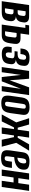

<svg xmlns="http://www.w3.org/2000/svg" viewBox="1440 -1982 555 3474"><g transform="rotate(90 1717.0 -245.5)"><path d="M2 0 72 -495H279Q339 -495 365.5 -469Q392 -443 386 -394L380 -360Q374 -316 347 -288Q320 -260 273 -256Q318 -256 344 -229.5Q370 -203 362 -145L359 -124Q352 -75 331 -48Q310 -21 277 -10.5Q244 0 200 0ZM131 -58H179Q193 -58 203.5 -62.5Q214 -67 221.5 -80Q229 -93 232 -117L239 -163Q241 -182 237 -192.5Q233 -203 223 -208Q213 -213 198 -213H154ZM164 -288H208Q232 -288 245.5 -302Q259 -316 263 -347L269 -390Q272 -410 262.5 -421Q253 -432 235 -432H184Z M425 0 485 -427H429L439 -495H609L587 -340H675Q708 -340 732.5 -330Q757 -320 768.5 -294.5Q780 -269 773 -222L764 -155Q757 -105 743.5 -74Q730 -43 710.5 -27.5Q691 -12 666.5 -6Q642 0 610 0ZM547 -60H593Q612 -60 622 -67Q632 -74 637 -88Q642 -102 645 -120L656 -204Q660 -225 659.5 -239.5Q659 -254 651 -261.5Q643 -269 623 -269H578Z M954 -1Q879 -1 848.5 -32Q818 -63 825 -123L833 -180H934L931 -150Q925 -111 933.5 -92Q942 -73 967 -73Q992 -73 1007.5 -89Q1023 -105 1027 -133L1034 -183Q1038 -211 1019.5 -221.5Q1001 -232 962 -232H906L913 -287H962Q979 -287 997 -291Q1015 -295 1025 -302Q1037 -310 1045 -319.5Q1053 -329 1055 -348L1061 -390Q1064 -413 1053.5 -427Q1043 -441 1020 -441Q993 -441 980 -421Q967 -401 962 -369L958 -339H857L863 -385Q872 -443 911.5 -473Q951 -503 1025 -503Q1112 -503 1145.5 -475.5Q1179 -448 1171 -391L1166 -354Q1160 -315 1133 -288Q1106 -261 1057 -256Q1103 -253 1125 -229Q1147 -205 1141 -161L1136 -124Q1126 -58 1083.5 -29.5Q1041 -1 954 -1Z M1194 0 1264 -495H1405L1433 -143L1561 -495H1701L1631 0H1538L1587 -347L1452 0H1374L1336 -347L1287 0Z M1848 8Q1807 8 1778.5 0Q1750 -8 1733.5 -26Q1717 -44 1712.5 -75.5Q1708 -107 1714 -156L1744 -366Q1751 -413 1771 -443.5Q1791 -474 1827.5 -488.5Q1864 -503 1920 -503Q1962 -503 1990.5 -494.5Q2019 -486 2035.5 -469Q2052 -452 2057 -426.5Q2062 -401 2056 -366L2027 -156Q2018 -92 1996.5 -56Q1975 -20 1938.5 -6Q1902 8 1848 8ZM1858 -60Q1876 -60 1886 -67.5Q1896 -75 1901 -88Q1906 -101 1908 -118L1944 -378Q1947 -395 1945.5 -408Q1944 -421 1936 -428Q1928 -435 1910 -435Q1892 -435 1882 -428Q1872 -421 1867 -408Q1862 -395 1860 -378L1823 -118Q1821 -101 1822 -88Q1823 -75 1831 -67.5Q1839 -60 1858 -60Z M2051 0 2195 -263 2119 -495H2233L2291 -289H2327L2356 -495H2470L2441 -289H2475L2592 -495H2707L2565 -263L2635 0H2509L2462 -221H2431L2400 0H2286L2317 -221H2286L2177 0Z M2837 12Q2786 12 2752.5 -0.5Q2719 -13 2706 -48Q2693 -83 2702 -150L2735 -377Q2745 -449 2787 -475.5Q2829 -502 2897 -502Q2987 -502 3023.5 -473.5Q3060 -445 3048 -369Q3040 -325 3014 -297Q2988 -269 2952.5 -253.5Q2917 -238 2882.5 -232Q2848 -226 2824 -225L2810 -118Q2805 -82 2812 -67.5Q2819 -53 2845 -53Q2869 -53 2880 -65.5Q2891 -78 2896 -115L2906 -184H3019L3012 -132Q3004 -73 2984.5 -42Q2965 -11 2929.5 0.5Q2894 12 2837 12ZM2834 -283Q2845 -284 2860 -287Q2875 -290 2890 -299Q2905 -308 2917 -324.5Q2929 -341 2934 -369Q2940 -398 2935.5 -420.5Q2931 -443 2902 -443Q2876 -443 2863 -428Q2850 -413 2844 -366Z M3048 0 3118 -495H3232L3204 -300H3294L3322 -495H3434L3364 0H3252L3282 -214H3192L3162 0Z"/></g></svg>

Font: Alumni Sans
Style: Bold Italic
Weight: 700
Italic angle: -8°
Designer: Robert E. Leuschke
Foundry: Robert E. Leuschke
Version: Version 1.016